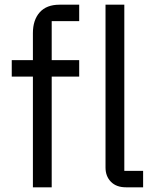

<svg xmlns="http://www.w3.org/2000/svg" viewBox="-20 -797 663 817"><path d="M120 0V-471H30V-541H120V-656Q120 -712 149 -744.5Q178 -777 233 -777H317V-707H200V-541H317V-471H200V0ZM516 0Q475 0 452 -23.5Q429 -47 429 -84V-777H509V-70H589V0Z"/></svg>

Font: IBM Plex Sans JP
Style: Regular
Weight: 400
Designer: Mike Abbink; Paul van der Laan; Pieter van Rosmalen; Wujin Sim; Yejin Wi; Jinhee Kim; Boomi Park; Yona Kim; Kichan Ma
Foundry: Sandoll Inc.
Version: Version 1.001